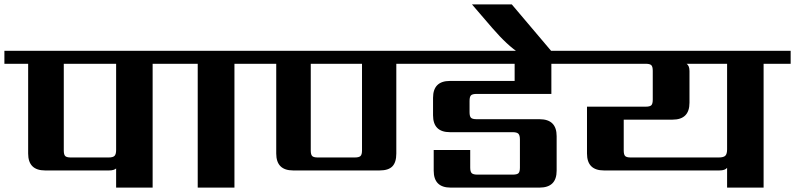

<svg xmlns="http://www.w3.org/2000/svg" viewBox="-40 -853 3615 873"><path d="M488 -171V-563H250V-169Q250 -150 256.5 -143.5Q263 -137 282 -137H454Q474 -137 481 -144.5Q488 -152 488 -171ZM777 -622V-563H654V0H488V-87Q478 -78 456 -78H165Q88 -78 88 -155V-563H-20V-622Z M1148 -622V-563H1026V0H859V-563H737V-622Z M1606 -169V-563H1373V-169Q1373 -150 1379.5 -143.5Q1386 -137 1405 -137H1573Q1592 -137 1599 -143.5Q1606 -150 1606 -169ZM2467 -426H2128Q2108 -426 2101.5 -419.5Q2095 -413 2095 -394V-343Q2095 -324 2101.5 -317.5Q2108 -311 2128 -311H2413Q2491 -311 2491 -234V-77Q2491 0 2413 0H2009Q1932 0 1932 -77V-171H2098V-91Q2098 -72 2105 -65.5Q2112 -59 2131 -59H2291Q2311 -59 2317.5 -65.5Q2324 -72 2324 -91V-219Q2324 -238 2317 -245Q2310 -252 2291 -252H2006Q1929 -252 1929 -329V-408Q1929 -485 2006 -485H2300V-563H1762V-155Q1762 -115 1744 -96.5Q1726 -78 1686 -78H1293Q1216 -78 1216 -155V-563H1108V-622H2589V-563H2467Z M2475 -611H2322Q2268 -645 2198 -726L2106 -833H2287Z M3266 -174V-563H3082Q3095 -554 3095 -530V-386Q3095 -309 3018 -309H2796V-169Q2796 -150 2802.5 -143.5Q2809 -137 2828 -137H3228Q3250 -137 3258 -145Q3266 -153 3266 -174ZM3555 -622V-563H3432V0H3266V-90Q3257 -78 3231 -78H2706Q2629 -78 2629 -155V-368H2896Q2915 -368 2921.5 -374.5Q2928 -381 2928 -400V-531Q2928 -550 2921.5 -556.5Q2915 -563 2896 -563H2549V-622Z"/></svg>

Font: Sarpanch
Style: Bold
Weight: 700
Designer: Manushi Parikh (Devanagari and Latin), Jyotish Sonowal (Devanagari)
Foundry: Indian Type Foundry
Version: Version 2.004;PS 1.0;hotconv 1.0.78;makeotf.lib2.5.61930; tt